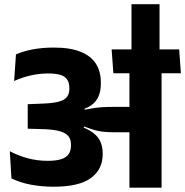

<svg xmlns="http://www.w3.org/2000/svg" viewBox="-20 -870 858 890"><path d="M818.5 -530.5 810.5 -641H497.5L505.5 -530.5ZM580 0H729V-570H580ZM25.5 -169 33 -43Q73 -23.5 122.8 -14Q172.5 -4.5 229 -4.5Q346 -4.5 401 -44.5Q456 -84.5 456 -155V-160Q456 -193.5 442.5 -219.5Q429 -245.5 395.5 -265Q362 -284.5 301.5 -299L299.5 -353.5Q354 -356 386.5 -372.2Q419 -388.5 433.2 -416Q447.5 -443.5 447.5 -480.5V-487.5Q447.5 -538 425 -574Q402.5 -610 354.2 -629.8Q306 -649.5 230 -649.5Q176.5 -649.5 132.5 -641.2Q88.5 -633 54 -618L45.5 -494.5Q82 -511 122 -520.2Q162 -529.5 205 -529.5Q258.5 -529.5 280 -513Q301.5 -496.5 301.5 -462.5V-458Q301.5 -436 291 -421.5Q280.5 -407 254.8 -399.5Q229 -392 182.5 -390L108.5 -387V-273.5L189.5 -271Q233 -269 259.2 -261.2Q285.5 -253.5 297.2 -238.5Q309 -223.5 309 -201V-195.5Q309 -171 298.2 -155.5Q287.5 -140 263.8 -132.2Q240 -124.5 201 -124.5Q152.5 -124.5 108.2 -136.5Q64 -148.5 25.5 -169ZM293.5 -363.5V-288L366 -272L370 -283.5Q391 -275.5 410 -269.5Q429 -263.5 451.2 -260.2Q473.5 -257 503.5 -257H632V-374.5H501.5Q474.5 -374.5 452.8 -373Q431 -371.5 411.8 -368.5Q392.5 -365.5 372.5 -361.5L371.5 -369.5ZM589.5 -850.5V-624.5H719.5V-850.5Z"/></svg>

Font: Anek Devanagari
Style: Bold
Weight: 700
Designer: Kailash Malviya (Devanagari) & Yesha Goshar (Latin)
Foundry: Ek Type
Version: Version 1.003